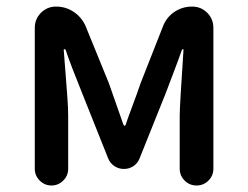

<svg xmlns="http://www.w3.org/2000/svg" viewBox="-20 -570 761 590"><path d="M86.9 -50.8V-484.4Q86.9 -511.7 106 -530.8Q125 -549.8 152.3 -549.8Q182.6 -549.8 207 -533.2Q231.4 -516.6 243.2 -489.3L314.5 -314.5Q356.4 -194.3 359.4 -186.5Q360.4 -183.6 362.8 -183.6Q365.2 -183.6 366.2 -186.5Q368.2 -194.3 385.7 -241.2Q403.3 -288.1 412.1 -314.5L480.5 -488.3Q491.2 -516.6 515.6 -533.2Q540 -549.8 570.3 -549.8Q597.7 -549.8 616.7 -530.8Q635.7 -511.7 635.7 -484.4V-51.8Q635.7 -30.3 620.6 -15.1Q605.5 0 584 0Q562.5 0 547.4 -15.1Q532.2 -30.3 532.2 -51.8V-213.9Q532.2 -243.2 543.9 -417Q543.9 -418.9 542 -418.9Q540 -418.9 539.1 -417Q530.3 -391.6 511.7 -342.8Q493.2 -293.9 488.3 -281.2L409.2 -84Q403.3 -68.4 390.1 -59.6Q377 -50.8 360.8 -50.8Q344.7 -50.8 331.5 -59.6Q318.4 -68.4 312.5 -83L233.4 -281.2Q197.3 -370.1 181.6 -417Q180.7 -418.9 178.2 -418.9Q175.8 -418.9 175.8 -417Q176.8 -402.3 180.7 -354Q184.6 -305.7 187 -271.5Q189.5 -237.3 189.5 -213.9V-50.8Q189.5 -30.3 174.3 -15.1Q159.2 0 138.2 0Q117.2 0 102.1 -15.1Q86.9 -30.3 86.9 -50.8Z"/></svg>

Font: Gen Jyuu GothicX Medium
Style: Regular
Weight: 500
Designer: Ryoko NISHIZUKA (kana &amp; ideographs); Paul D. Hunt (Latin, Greek &amp; Cyrillic); Wenlong ZHANG (bopomofo); Sandoll C
Version: Version 1.058.20140828